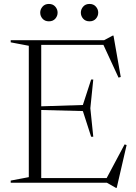

<svg xmlns="http://www.w3.org/2000/svg" viewBox="-20 -904 672 950"><path d="M441.5 -510.5 427 -368.5 441.5 -227.5H431L390 -354.5L152.5 -360.5V-377L390 -384.5L431 -510.5ZM577.5 -523 566.5 -520 487.5 -691 528.5 -682H134.5V-705H495L538 -728H541.5ZM502.5 -13 596.5 -189.5 606.5 -186.5 557.5 25.5H553.5L508.5 0H134.5V-23H540.5ZM33 0V-10.5L122.5 -27.5V-677.5L33 -694.5V-705H184V0ZM222 -798.5Q202 -798.5 190.5 -811.5Q179 -824.5 179 -841.5Q179 -858 190.5 -871.2Q202 -884.5 222 -884.5Q242 -884.5 253.5 -871.2Q265 -858 265 -841.5Q265 -824.5 253.5 -811.5Q242 -798.5 222 -798.5ZM423 -798.5Q403 -798.5 391.5 -811.5Q380 -824.5 380 -841.5Q380 -858 391.5 -871.2Q403 -884.5 423 -884.5Q443 -884.5 454.5 -871.2Q466 -858 466 -841.5Q466 -824.5 454.5 -811.5Q443 -798.5 423 -798.5Z"/></svg>

Font: Newsreader 60pt Light
Style: Regular
Weight: 300
Designer: Hugues Gentile
Foundry: Production Type
Version: Version 1.003